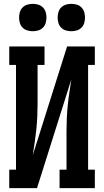

<svg xmlns="http://www.w3.org/2000/svg" viewBox="-20 -976 540 996"><path d="M28 0V-96H63V-639H28V-735H211V-639H175V-441Q175 -407 173.5 -373Q172 -339 168.5 -305Q165 -271 160 -237.5Q155 -204 150 -171L328 -735H472V-639H437V-96H472V0H289V-96H325V-294Q325 -328 326.5 -362Q328 -396 331.5 -430Q335 -464 340 -497.5Q345 -531 350 -564L172 0ZM350 -814Q336 -814 322 -818Q308 -822 297.5 -832.5Q287 -843 283 -857Q279 -871 279 -885Q279 -899 283 -913Q287 -927 297.5 -937.5Q308 -948 322 -952Q336 -956 350 -956Q364 -956 378 -952Q392 -948 402.5 -937.5Q413 -927 417 -913Q421 -899 421 -885Q421 -871 417 -857Q413 -843 402.5 -832.5Q392 -822 378 -818Q364 -814 350 -814ZM150 -814Q136 -814 122 -818Q108 -822 97.5 -832.5Q87 -843 83 -857Q79 -871 79 -885Q79 -899 83 -913Q87 -927 97.5 -937.5Q108 -948 122 -952Q136 -956 150 -956Q164 -956 178 -952Q192 -948 202.5 -937.5Q213 -927 217 -913Q221 -899 221 -885Q221 -871 217 -857Q213 -843 202.5 -832.5Q192 -822 178 -818Q164 -814 150 -814Z"/></svg>

Font: Iosevka Gothic
Style: Bold
Weight: 700
Monospace: yes
Designer: Belleve Invis
Foundry: Belleve Invis
Version: Version 15.5.1; ttfautohint (v1.8.4)